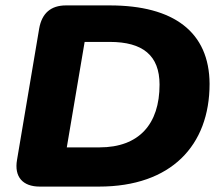

<svg xmlns="http://www.w3.org/2000/svg" viewBox="-20 -690 824 710"><path d="M127 0H346C613 0 755 -152 755 -380C754 -572 622 -670 386 -670H224C168 -670 135 -641 125 -585L43 -99C32 -36 64 0 127 0ZM348 -145H227L293 -535H386C508 -535 570 -485 570 -377C570 -231 494 -145 348 -145Z"/></svg>

Font: SN Pro Heavy
Style: Italic
Weight: 800
Italic angle: -9°
Designer: Tobias Whetton
Foundry: Supernotes
Version: Version 1.001;Glyphs 3.2 (3249)